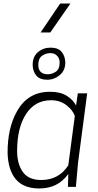

<svg xmlns="http://www.w3.org/2000/svg" viewBox="-20 -1059 556 1088"><path d="M265 -875H210L321 -1039H379ZM474 -530H421ZM203 9Q113 9 69 -44Q25 -97 23 -195Q23 -334 76 -428Q138 -539 263 -539Q322 -539 358.5 -516Q395 -493 411 -461L421 -530H474L422 -135L410 0H365L367 -73Q308 9 203 9ZM214 -39Q313 -39 367 -122L404 -402Q391 -437 355 -464Q319 -491 269 -491Q179 -491 128 -413.5Q77 -336 77 -203Q77 -131 109 -85Q141 -39 214 -39ZM249 -638Q274 -638 296 -652.5Q318 -667 318 -705Q318 -728 303.5 -743Q289 -758 266 -758Q240 -758 218.5 -743Q197 -728 197 -691Q197 -640 249 -638ZM249 -607Q205 -607 185.5 -631Q166 -655 165 -691Q165 -738 195 -763.5Q225 -789 266 -789Q310 -789 329.5 -765Q349 -741 350 -705Q350 -659 318 -633Q286 -607 249 -607Z"/></svg>

Font: Tanohe Sans Light
Style: Italic
Weight: 300
Designer: Village Type and Design LLC & Cristiano Sobral
Foundry: Cooper Hewitt Smithsonian Design Museum
Version: Version 1.00;September 29, 2021;FontCreator 13.0.0.2655 64-b